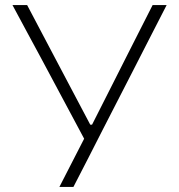

<svg xmlns="http://www.w3.org/2000/svg" viewBox="-20 -733 703 753"><path d="M213 0Q236 -45 259.8 -91.2Q283.5 -137.5 310 -189L140 -507Q112 -558.5 86.8 -605.5Q61.5 -652.5 29 -713H86.5Q121.5 -646.5 147 -598.2Q172.5 -550 195.2 -506.8Q218 -463.5 245.5 -411.5L334 -244H341L424 -408Q451.5 -462.5 474 -507Q496.5 -551.5 521 -599.8Q545.5 -648 578.5 -713H633.5Q600.5 -649 564.5 -578.5Q528.5 -508 499 -450.5L383 -224.5Q357.5 -174 326.8 -114.2Q296 -54.5 268 0Z"/></svg>

Font: Commissioner ExtraLight
Style: Regular
Weight: 200
Designer: Kostas Bartsokas
Foundry: Kostas Bartsokas
Version: Version 1.000; ttfautohint (v1.8.3)